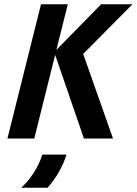

<svg xmlns="http://www.w3.org/2000/svg" viewBox="-20 -645 637 894"><path d="M14.6 0 170.8 -625H295.8L242.4 -412.5L450.7 -625H596.5L367.4 -393.8L506.2 0H370.8L236.8 -389.6L139.6 0ZM79.2 229.2Q111.8 198.6 136.8 160.1Q161.8 121.5 177.1 75H289.6Q263.2 159 201.4 229.2Z"/></svg>

Font: Afacad
Style: Bold Italic
Weight: 700
Italic angle: -14°
Designer: Kristian Moeller
Foundry: Dicotype
Version: Version 1.000; ttfautohint (v1.8.4.7-5d5b)